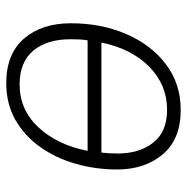

<svg xmlns="http://www.w3.org/2000/svg" viewBox="-12 -568 589 604"><g transform="rotate(90 282.0 -265.5)"><path d="M241.2 8.8Q148.9 8.8 100.8 -47.1Q52.7 -103 52.7 -194.3Q52.7 -290.5 86.7 -368.9Q120.6 -447.3 181.9 -493.7Q243.2 -540 325.2 -540Q417.5 -540 465.1 -483.4Q512.7 -426.8 512.7 -340.3Q512.7 -272.9 494.9 -210.2Q477.1 -147.5 442.1 -98.1Q407.2 -48.8 356.7 -20Q306.2 8.8 241.2 8.8ZM113.3 -290.5H459.5Q460.9 -303.2 461.7 -315.7Q462.4 -328.1 462.4 -341.3Q462.4 -410.2 428.2 -453.6Q394 -497.1 324.7 -497.1Q246.6 -497.1 189.7 -441.2Q132.8 -385.3 113.3 -290.5ZM245.1 -33.2Q325.2 -33.2 380.4 -92.8Q435.5 -152.3 454.1 -247.1H106.4Q104 -233.9 103.5 -220.2Q103 -206.5 103 -192.9Q103 -119.1 138.9 -76.2Q174.8 -33.2 245.1 -33.2Z"/></g></svg>

Font: Open Sans Light
Style: Italic
Weight: 300
Italic angle: -12°
Designer: Monotype Design Team
Foundry: Monotype Imaging Inc.
Version: Version 3.003; ttfautohint (v1.8.4)